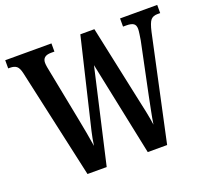

<svg xmlns="http://www.w3.org/2000/svg" viewBox="-122 -865 1101 1015"><g transform="rotate(-20 428.5 -357.0)"><path d="M69 -615Q62 -647 49 -657.5Q36 -668 12 -668H2V-714H262V-668H243Q195 -668 195 -629Q195 -620 197.5 -604.5Q200 -589 203 -576L259 -290Q267 -249 275 -205.5Q283 -162 288 -128Q293 -165 302.5 -206Q312 -247 324 -296L422 -707H501L589 -294Q600 -245 608.5 -203.5Q617 -162 622 -126Q627 -160 634.5 -196.5Q642 -233 651 -279L711 -567Q713 -580 716 -599.5Q719 -619 719 -629Q719 -651 706.5 -659.5Q694 -668 667 -668H648V-714H857V-668H841Q817 -668 804 -653.5Q791 -639 780 -590L653 0H544L434 -529L313 0H205Z"/></g></svg>

Font: Noto Serif Devanagari ExtraCondensed SemiBold
Style: Regular
Weight: 600
Width: 2
Designer: Universal Thirst, Indian Type Foundry and the Monotype Design Team
Foundry: Monotype Imaging Inc.
Version: Version 2.004; ttfautohint (v1.8.4.7-5d5b)